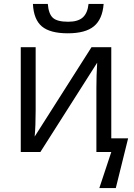

<svg xmlns="http://www.w3.org/2000/svg" viewBox="-20 -776 683 980"><path d="M509 -756H432Q427 -709 402.5 -687Q378 -665 328 -665Q272 -665 250 -685Q228 -705 224 -756H148Q152 -676 194 -641Q236 -606 326 -606Q416 -606 459.5 -642Q503 -678 509 -756ZM86 0H186L476 -456Q472 -388 472 -328V0H548L487 184H571L634 -70H548V-535H447L157 -79Q162 -135 162 -212V-535H86Z"/></svg>

Font: OpenSansMMV
Style: Regular
Weight: 400
Designer: Steve Matteson
Foundry: Ascender Corporation
Version: Version 4.000